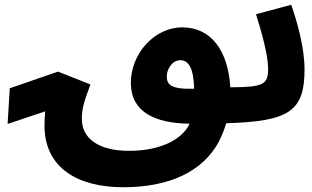

<svg xmlns="http://www.w3.org/2000/svg" viewBox="-20 -515 1312 807"><path d="M899 82C911 59 922 32 931 3C1194 -5 1260 -46 1260 -223C1260 -317 1228 -426 1204 -495L1056 -455C1078 -385 1107 -285 1107 -225C1107 -158 1084 -149 948 -148C939 -301 868 -400 746 -400C628 -400 529 -288 530 -165C531 -44 631 3 777 5C749 66 662 119 523 119C394 119 324 67 324 -15C324 -56 332 -85 360 -160L224 -214L21 -144L12 6L170 -47C168 -25 167 -5 167 12C167 196 314 272 498 272C694 272 832 205 899 82ZM681 -195C681 -223 703 -262 738 -262C774 -262 794 -225 796 -142C695 -139 681 -161 681 -195Z"/></svg>

Font: Noto Sans Arabic UI XBd
Style: Regular
Weight: 800
Designer: Monotype Design Team, Nadine Chahine and Nizar Qandah
Foundry: Monotype Imaging Inc.
Version: Version 2.010